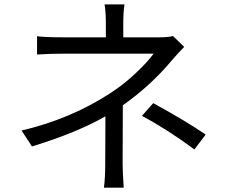

<svg xmlns="http://www.w3.org/2000/svg" viewBox="-20 -821 1040 883"><path d="M775.4 -655.3 827.1 -605.5Q796.9 -574.2 771.5 -544.9Q672.9 -426.8 544.9 -336.9Q544.9 -293.9 544.4 -197.3Q543.9 -100.6 543.9 -68.4Q543.9 -36.1 548.8 42H458Q463.9 -2 463.9 -68.4Q463.9 -95.7 464.4 -173.3Q464.8 -251 464.8 -286.1Q334 -210.9 127 -147.5L79.1 -220.7Q303.7 -273.4 484.4 -390.6Q546.9 -430.7 602.5 -482.9Q658.2 -535.2 686.5 -574.2H272.5Q210.9 -574.2 150.4 -570.3V-654.3Q189.5 -649.4 271.5 -649.4H466.8V-712.9Q466.8 -767.6 460.9 -800.8H552.7Q546.9 -767.6 546.9 -712.9V-649.4H711.9Q755.9 -649.4 775.4 -655.3ZM632.8 -288.1 684.6 -346.7Q828.1 -268.6 925.8 -202.1L874 -133.8Q750 -225.6 632.8 -288.1Z"/></svg>

Font: Gen Shin Gothic Monospace Regular
Style: Regular
Weight: 400
Designer: [Source Han Sans]
Ryoko NISHIZUKA  (kana & ideographs); Paul D. Hunt (Latin, Greek & Cyrillic); Wenlong ZHANG  (bopomofo
Version: Version 1.002.20150607